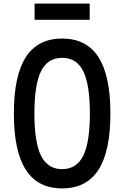

<svg xmlns="http://www.w3.org/2000/svg" viewBox="-20 -1030 690 1066"><path d="M325 16Q190 16 123.5 -87Q57 -190 57 -400Q57 -610 123.5 -713Q190 -816 325 -816Q460 -816 526.5 -713Q593 -610 593 -400Q593 -190 526.5 -87Q460 16 325 16ZM325 -91Q405 -91 442 -165Q479 -239 479 -400Q479 -561 442 -635Q405 -709 325 -709Q245 -709 208 -635Q171 -561 171 -400Q171 -239 208 -165Q245 -91 325 -91ZM172 -920V-1010H478V-920Z"/></svg>

Font: Martian Mono SemiCondensed
Style: Regular
Weight: 400
Width: 4
Designer: Roman Shamin
Foundry: Evil Martians
Version: Version 1.000